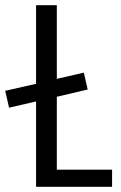

<svg xmlns="http://www.w3.org/2000/svg" viewBox="-66 -720 465 740"><path d="M73 0V-329L-31 -305L-46 -370L73 -397V-700H153V-416L257 -440L272 -375L153 -347V-66H366V0Z"/></svg>

Font: Homenaje
Style: Regular
Weight: 400
Designer: Constanza Artigas Preller, Agustina Mingote
Foundry: Constanza Artigas Preller, Agustina Mingote
Version: Version 1.100